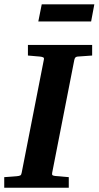

<svg xmlns="http://www.w3.org/2000/svg" viewBox="-35 -882 463 902"><path d="M329.1 -616.2Q321.3 -615.2 318.4 -611.1Q315.4 -606.9 314 -600.1L210 -69.8Q208.5 -61.5 211.9 -58.8Q215.3 -56.2 225.1 -55.2Q234.4 -54.7 244.6 -53.7Q253.4 -52.7 264.6 -51.8Q275.9 -50.8 288.1 -49.8V0H-15.1V-49.8Q-3.9 -50.8 6.6 -51.3Q17.1 -51.8 25.4 -52.7Q35.2 -53.7 43.9 -54.2Q55.2 -55.2 60.3 -57.9Q65.4 -60.5 66.9 -70.8L170.9 -601.1Q173.3 -609.9 168 -612.5Q162.6 -615.2 152.8 -616.2Q144 -616.7 134.8 -617.7Q126.5 -618.7 116.2 -619.4Q106 -620.1 96.2 -621.1V-670.9H397.9V-621.1ZM393.1 -781.2H145L161.1 -861.8H408.2Z"/></svg>

Font: Charis SIL APac
Style: Bold Italic
Weight: 700
Italic angle: -11°
Foundry: SIL International
Version: Version 5.000